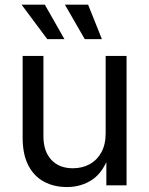

<svg xmlns="http://www.w3.org/2000/svg" viewBox="-20 -775 624 803"><path d="M260.3 7.3Q205.6 7.3 163.6 -15.4Q121.6 -38.1 98.1 -84Q74.7 -129.9 74.7 -198.7V-541H161.6V-205.6Q161.6 -142.1 194.6 -106.7Q227.5 -71.3 284.7 -71.3Q323.7 -71.3 354.7 -88.1Q385.7 -105 403.8 -137.7Q421.9 -170.4 421.9 -217.8V-541H509.3V0H424.8V-130.9H438.5Q413.1 -55.7 366.7 -24.2Q320.3 7.3 260.3 7.3ZM334.5 -611.3 251.5 -755.4H348.6L406.2 -611.3ZM177.7 -611.3 70.3 -755.4H167.5L249.5 -611.3Z"/></svg>

Font: Inter 17pt
Style: Regular
Weight: 400
Version: Version 4.001;git-66647c0bb